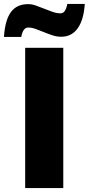

<svg xmlns="http://www.w3.org/2000/svg" viewBox="-51 -957 451 977"><path d="M77.1 0V-713.9H271V0ZM260.3 -770Q238.3 -770 216.1 -777.3Q193.8 -784.7 172.4 -793.5Q150.9 -802.2 130.6 -809.6Q110.4 -816.9 92.3 -816.9Q65.9 -816.9 57.1 -769H-30.8Q-25.4 -854.5 4.4 -895.3Q34.2 -936 92.3 -936Q110.8 -936 131.8 -928.7Q152.8 -921.4 174.3 -912.6Q195.8 -903.8 216.8 -896.5Q237.8 -889.2 256.3 -889.2Q270.5 -889.2 278.8 -901.4Q287.1 -913.6 291.5 -937H380.4Q375 -855.5 344.2 -812.7Q313.5 -770 260.3 -770Z"/></svg>

Font: OpenSansExtrabold
Style: Regular
Weight: 800
Foundry: Ascender Corporation
Version: Version 1.10